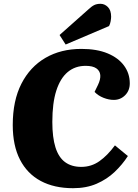

<svg xmlns="http://www.w3.org/2000/svg" viewBox="-20 -975 724 1009"><path d="M495 -529Q509 -558 507 -580.5Q505 -603 486 -616Q467 -629 430 -629Q375 -629 336 -596.5Q297 -564 276 -499Q255 -434 255 -334Q255 -253 271.5 -200.5Q288 -148 322 -123Q356 -98 407 -98Q460 -98 502.5 -128Q545 -158 584 -211L652 -155Q623 -110 582.5 -71.5Q542 -33 488 -9.5Q434 14 364 14Q265 14 194 -24Q123 -62 85 -136Q47 -210 47 -318Q47 -446 92.5 -535Q138 -624 219 -671Q300 -718 408 -718Q489 -718 545.5 -694.5Q602 -671 632 -630Q662 -589 662 -537Q662 -499 637.5 -474.5Q613 -450 578 -450Q552 -450 524 -461Q496 -472 477 -492ZM445 -926Q462 -942 475.5 -948.5Q489 -955 508 -955Q530 -955 547 -938Q564 -921 564 -887Q564 -878 561.5 -863.5Q559 -849 553 -838L325 -741L293 -791Z"/></svg>

Font: Literata 18pt ExtraBold
Style: Italic
Weight: 800
Italic angle: -2°
Designer: Latin by Veronika Burian and Jose Scaglione. Greek by Irene Vlachou. Cyrillic by Vera Evstafieva
Foundry: TypeTogether
Version: Version 3.103;gftools[0.9.29]